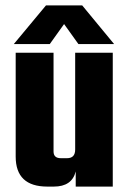

<svg xmlns="http://www.w3.org/2000/svg" viewBox="-20 -690 477 710"><path d="M258 -495H397V0H260V-56Q246 0 179 0H155Q38 0 38 -111V-495H178V-130Q178 -105 205 -105H228Q258 -105 258 -137ZM217 -601 164 -527H31L150 -670H284L402 -527H270Z"/></svg>

Font: Teko Semibold
Style: Regular
Weight: 600
Designer: Manushi Parikh, Jonny Pinhorn
Foundry: Indian Type Foundry
Version: Version 1.105;PS 1.0;hotconv 1.0.78;makeotf.lib2.5.61930; tt